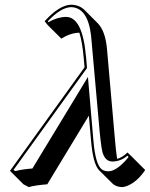

<svg xmlns="http://www.w3.org/2000/svg" viewBox="-20 -718 630 807"><path d="M533.7 -60.1 590.3 -3.4Q556.6 46.9 513.2 64Q501 68.4 492.2 68.4Q467.8 67.4 453.1 53.7L396.5 -2.4Q371.1 -28.8 362.8 -126L353.5 -231.9L178.7 56.6Q125 61 101.1 68.4L78.6 56.6L22 0L335.4 -435.1L331.5 -478Q325.7 -542.5 313.5 -580.6Q275.9 -579.6 237.8 -555.7L181.2 -611.8L167.5 -628.9Q230 -697.3 279.3 -698.2Q313.5 -697.3 335 -676.3L391.6 -619.6Q422.9 -586.9 429.7 -512.2L460.9 -157.2Q467.3 -79.1 472.2 -50.3Q493.2 -55.2 515.6 -77.1ZM520.5 -58.6 515.6 -63.5Q487.3 -39.6 452.6 -39.1Q421.9 -39.1 410.6 -78.6Q403.3 -106.9 394.5 -213.4L362.8 -567.9Q349.1 -685.5 279.3 -688Q235.4 -687 180.7 -628.4L183.6 -625Q222.2 -646.5 257.3 -647Q326.7 -647 341.3 -481.4Q341.3 -479.5 341.8 -479L345.7 -432.1L36.6 -3.4L45.4 1Q70.8 -6.3 116.2 -9.8L349.6 -394.5L372.6 -127Q381.3 -24.9 408.7 -5.4Q419.9 2 435.5 2Q464.8 2 504.9 -40Q513.7 -49.3 520.5 -58.6Z"/></svg>

Font: Linux Biolinum Shadow O
Style: Italic
Weight: 400
Italic angle: -12°
Designer: Philipp H. Poll
Foundry: Philipp H. Poll
Version: Version 0.6.2